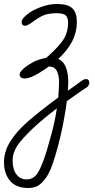

<svg xmlns="http://www.w3.org/2000/svg" viewBox="-59 -529 476 959"><path d="M-39 281Q-39 228 -8 178Q23 128 80 78Q137 28 232 -42Q236 -98 236 -116Q236 -153 225 -174.5Q214 -196 185 -197L171 -187Q100 -137 64 -137Q51 -137 45 -143Q39 -149 39 -158Q39 -166 51 -179Q67 -196 99 -214.5Q131 -233 172 -240Q232 -293 256.5 -329.5Q281 -366 281 -417Q281 -441 269 -452Q257 -463 226 -463Q192 -463 168.5 -456Q145 -449 112 -425Q78 -400 67 -400Q49 -400 49 -421Q49 -431 65.5 -447Q82 -463 107 -477Q169 -509 226 -509Q281 -509 303 -487Q325 -465 325 -419Q325 -319 232 -235Q282 -213 282 -117L280 -76L356 -130Q364 -134 370 -134Q387 -134 387 -116Q387 -107 379 -96Q358 -82 353 -79L275 -24Q259 96 230.5 201.5Q202 307 182 341Q162 375 140 392.5Q118 410 83 410Q21 410 -9 374Q-39 338 -39 281ZM122 345Q154 307 195 151Q215 81 225 12Q102 106 42 179Q4 226 4 272Q4 317 23 342Q42 367 73 367Q103 367 122 345Z"/></svg>

Font: Bad Script
Style: Regular
Weight: 400
Italic angle: -10°
Designer: Roman Shchyukin (Gaslight Type Foundry), Cyreal (Charset Expansion)
Foundry: Gaslight
Version: Version 2.000